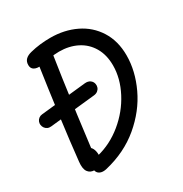

<svg xmlns="http://www.w3.org/2000/svg" viewBox="-178 -867 973 1020"><g transform="rotate(-30 308.0 -356.5)"><path d="M-3.3 -359.3Q-4.7 -369.7 -0.7 -379.4Q3.2 -389.2 11.9 -395.9Q20.7 -402.7 32.3 -403.7L311 -433Q331 -435 343.8 -425.8Q356.7 -416.7 359.5 -400.8Q361.5 -390 357.8 -379.6Q354 -369.2 344.7 -361.9Q335.3 -354.7 321.7 -353.2L42.7 -324Q30 -322.5 20.2 -327Q10.3 -331.5 4.3 -340.1Q-1.7 -348.7 -3.3 -359.3ZM122.2 -17Q122.2 -30.2 128.6 -39.2Q135 -48.3 146.7 -54.2Q158.3 -60 178.2 -65.2Q263.3 -85.8 334.7 -144.3Q406 -202.8 447.4 -282.2Q488.8 -361.5 488.8 -441Q488.8 -505.3 461.4 -552Q434 -598.7 385.8 -623Q337.7 -647.3 276.3 -647.3Q260.8 -647.3 246.1 -645.8Q231.3 -644.3 214.8 -641Q197.7 -638.3 183.8 -635.6Q170 -632.8 156.2 -630.8Q130.8 -627.8 115.2 -636.8Q99.5 -645.7 99.5 -666.8Q99.5 -688.3 112.3 -701Q125.2 -713.7 149.3 -719.5Q178.8 -727 209.8 -730.6Q240.7 -734.2 273 -734.2Q358 -734.2 427.4 -700.9Q496.8 -667.7 537.3 -603.5Q577.8 -539.3 577.8 -451.2Q577.8 -355.8 532 -258.4Q486.2 -161 396.8 -85.8Q307.3 -10.7 182.8 18.7Q165.2 22.8 151.3 19.8Q137.5 16.7 129.8 7Q122.2 -2.7 122.2 -17ZM76.5 -88Q88.7 -204.2 108.2 -352.1Q127.7 -500 152.3 -668Q156.5 -693.7 169.8 -707.1Q183.2 -720.5 203.7 -720.5Q216.8 -720.5 227 -713.3Q237.2 -706.2 241.6 -693.2Q246 -680.2 243.3 -663.7Q224.3 -544.2 192.7 -309Q179.5 -209.5 164.7 -89.7L151.3 -130.5Q168.8 -122.5 177.2 -106.5Q185.5 -90.5 185.5 -66.8Q185.5 -48.2 177.3 -34.7Q169.2 -21.2 155.6 -14.2Q142 -7.2 126.3 -7.2Q99 -7.2 85.4 -26.9Q71.8 -46.7 76.5 -88Z"/></g></svg>

Font: Monaspace Radon Var
Style: Regular
Weight: 400
Designer: Riley Cran and the Lettermatic Team
Version: Version 1.000 (Monaspace Radon Var)